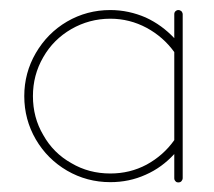

<svg xmlns="http://www.w3.org/2000/svg" viewBox="-20 -370 435 390"><path d="M204.1 -349.6C172.4 -349.6 143.1 -341.8 116.2 -326.2C89.4 -310.5 68.4 -289.1 52.7 -262.2C37.1 -235.4 29.3 -206.1 29.3 -174.8C29.3 -143.1 37.1 -113.8 52.7 -86.9C68.4 -60.1 89.4 -39.1 116.2 -23.4C143.1 -7.8 172.4 0 204.1 0C229.5 0 253.4 -4.9 275.9 -15.1C298.3 -24.9 317.4 -39.1 334 -57.1V-8.8V-8.3C334 -5.9 334.5 -3.9 336.4 -2C337.9 0 339.8 0.5 342.3 0.5C344.7 0.5 346.7 0 348.6 -2C350.1 -3.9 351.1 -5.9 351.1 -8.3V-8.8V-81.5V-82V-82.5V-83V-83.5V-266.1V-266.6V-267.6V-340.8C351.1 -343.3 350.1 -345.2 348.6 -347.2C346.7 -348.6 344.7 -349.6 342.3 -349.6C339.8 -349.6 337.9 -348.6 336.4 -347.2C334.5 -345.2 334 -343.3 334 -340.8V-292.5C317.4 -310.1 298.3 -324.2 275.9 -334.5C253.4 -344.2 229.5 -349.6 204.1 -349.6ZM204.1 -332C230.5 -332 254.9 -325.7 277.8 -313.5C300.3 -301.3 319.3 -284.7 334 -264.2V-85.4C319.3 -64.5 300.3 -47.9 277.8 -35.6C254.9 -23.4 230.5 -17.6 204.1 -17.6C175.3 -17.6 148.9 -24.4 125 -38.6C100.6 -52.2 81.5 -71.3 67.9 -95.7C53.7 -119.6 46.9 -146 46.9 -174.8C46.9 -203.1 53.7 -229.5 67.9 -253.9C81.5 -277.8 100.6 -296.9 125 -311C148.9 -324.7 175.3 -332 204.1 -332Z"/></svg>

Font: Mill
Style: Thin
Weight: 100
Version: Version 001.000